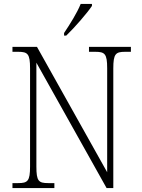

<svg xmlns="http://www.w3.org/2000/svg" viewBox="-20 -951 716 971"><path d="M304 -784V-771H315C357 -811 422 -886 445 -921V-931H388C370 -886 334 -829 304 -784ZM43 0H255V-25H224C175 -25 164 -35 164 -109V-634L519 0H553V-605C553 -679 565 -689 613 -689H642V-714H430V-689H462C510 -689 522 -679 522 -606V-80L167 -714H43V-689H72C120 -689 132 -679 132 -606V-109C132 -35 120 -25 72 -25H43Z"/></svg>

Font: Noto Serif Devanagari SemiCondensed ExtraLight
Style: Regular
Weight: 200
Width: 4
Designer: Universal Thirst, Indian Type Foundry and the Monotype Design Team
Foundry: Monotype Imaging Inc.
Version: Version 2.004